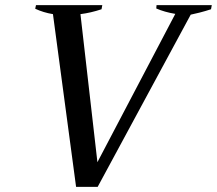

<svg xmlns="http://www.w3.org/2000/svg" viewBox="-20 -720 844 747"><path d="M186 -665Q149 -671 117 -686L120 -700H378L375 -684Q333 -670 293 -665L359 -89L662 -666Q620 -673 588 -687L589 -700H804L801 -684Q780 -677 756.5 -671Q733 -665 722 -663L360 7H276Z"/></svg>

Font: Trirong Medium
Style: Italic
Weight: 500
Italic angle: -12°
Designer: Katatrad Team
Foundry: CadsonDemak
Version: Version 1.001